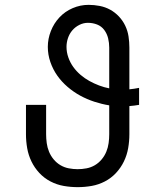

<svg xmlns="http://www.w3.org/2000/svg" viewBox="-20 -763 640 791"><path d="M300 8Q271 8 242.5 3Q214 -2 188 -15.5Q162 -29 142 -50.5Q122 -72 109.5 -98Q97 -124 92 -152.5Q87 -181 87 -210V-331H170V-210Q170 -192 172.5 -173.5Q175 -155 182 -138Q189 -121 201 -106.5Q213 -92 229 -82.5Q245 -73 263.5 -69.5Q282 -66 300 -66Q318 -66 336.5 -69.5Q355 -73 371 -82.5Q387 -92 399 -106.5Q411 -121 418 -138Q425 -155 427.5 -173.5Q430 -192 430 -210V-329Q399 -334 368.5 -344Q338 -354 310.5 -369Q283 -384 258.5 -405Q234 -426 216 -451.5Q198 -477 187.5 -507.5Q177 -538 177 -570Q177 -603 189.5 -635Q202 -667 225 -691.5Q248 -716 279.5 -729.5Q311 -743 345 -743Q368 -743 391 -738.5Q414 -734 434 -723Q454 -712 470 -695Q486 -678 496 -657Q506 -636 509.5 -613Q513 -590 513 -567V-395Q523 -396 533 -397.5Q543 -399 553 -401V-331Q543 -329 533 -328Q523 -327 513 -326V-210Q513 -181 508 -152.5Q503 -124 490.5 -98Q478 -72 458 -50.5Q438 -29 412 -15.5Q386 -2 357.5 3Q329 8 300 8ZM430 -399V-567Q430 -586 425.5 -605Q421 -624 409.5 -639.5Q398 -655 380 -662Q362 -669 342 -669Q324 -669 307 -660.5Q290 -652 278 -638Q266 -624 260 -606Q254 -588 254 -570Q254 -548 261.5 -526.5Q269 -505 282 -487Q295 -469 312 -454.5Q329 -440 348 -429.5Q367 -419 388 -411Q409 -403 430 -399Z"/></svg>

Font: Iosevka Etoile
Style: Regular
Weight: 400
Designer: Belleve Invis
Foundry: Belleve Invis
Version: Version 33.2.4